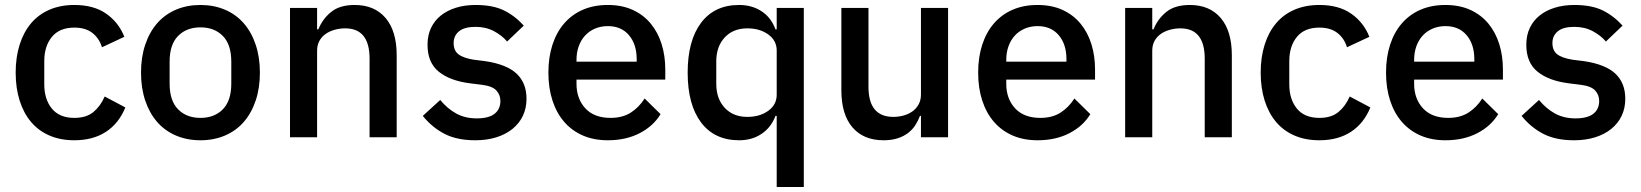

<svg xmlns="http://www.w3.org/2000/svg" viewBox="-20 -552 6600 772"><path d="M279 12Q223 12 179 -7Q135 -26 105 -61.5Q75 -97 59 -147.5Q43 -198 43 -260Q43 -322 59 -372.5Q75 -423 105 -458.5Q135 -494 179 -513Q223 -532 279 -532Q357 -532 407 -497Q457 -462 480 -404L390 -362Q379 -398 351.5 -419.5Q324 -441 279 -441Q219 -441 188.5 -403.5Q158 -366 158 -306V-213Q158 -153 188.5 -115.5Q219 -78 279 -78Q327 -78 355.5 -101.5Q384 -125 401 -164L484 -120Q458 -56 406 -22Q354 12 279 12Z M786 12Q732 12 687.5 -7Q643 -26 612 -61.5Q581 -97 564 -147.5Q547 -198 547 -260Q547 -322 564 -372.5Q581 -423 612 -458.5Q643 -494 687.5 -513Q732 -532 786 -532Q840 -532 884.5 -513Q929 -494 960 -458.5Q991 -423 1008 -372.5Q1025 -322 1025 -260Q1025 -198 1008 -147.5Q991 -97 960 -61.5Q929 -26 884.5 -7Q840 12 786 12ZM786 -78Q842 -78 876 -112.5Q910 -147 910 -216V-304Q910 -373 876 -407.5Q842 -442 786 -442Q730 -442 696 -407.5Q662 -373 662 -304V-216Q662 -147 696 -112.5Q730 -78 786 -78Z M1146 0V-520H1255V-434H1260Q1277 -476 1311.5 -504Q1346 -532 1406 -532Q1486 -532 1530.5 -479.5Q1575 -427 1575 -330V0H1466V-316Q1466 -438 1368 -438Q1347 -438 1326.5 -432.5Q1306 -427 1290 -416Q1274 -405 1264.5 -388Q1255 -371 1255 -348V0Z M1891 12Q1817 12 1767 -14Q1717 -40 1680 -86L1750 -150Q1779 -115 1814.5 -95.5Q1850 -76 1897 -76Q1945 -76 1968.5 -94.5Q1992 -113 1992 -146Q1992 -171 1975.5 -188.5Q1959 -206 1918 -211L1870 -217Q1790 -227 1744.5 -263.5Q1699 -300 1699 -372Q1699 -410 1713 -439.5Q1727 -469 1752.5 -489.5Q1778 -510 1813.5 -521Q1849 -532 1892 -532Q1962 -532 2006.5 -510Q2051 -488 2086 -449L2019 -385Q1999 -409 1966.5 -426.5Q1934 -444 1892 -444Q1847 -444 1825.5 -426Q1804 -408 1804 -379Q1804 -349 1823 -334Q1842 -319 1884 -312L1932 -306Q2018 -293 2057.5 -255.5Q2097 -218 2097 -155Q2097 -117 2082.5 -86.5Q2068 -56 2041 -34Q2014 -12 1976 0Q1938 12 1891 12Z M2424 12Q2368 12 2324 -7Q2280 -26 2249 -61.5Q2218 -97 2201.5 -147.5Q2185 -198 2185 -260Q2185 -322 2201.5 -372.5Q2218 -423 2249 -458.5Q2280 -494 2324 -513Q2368 -532 2424 -532Q2481 -532 2524.5 -512Q2568 -492 2597 -456.5Q2626 -421 2640.5 -374Q2655 -327 2655 -273V-232H2298V-215Q2298 -155 2333.5 -116.5Q2369 -78 2435 -78Q2483 -78 2516 -99Q2549 -120 2572 -156L2636 -93Q2607 -45 2552 -16.5Q2497 12 2424 12ZM2424 -447Q2396 -447 2372.5 -437Q2349 -427 2332.5 -409Q2316 -391 2307 -366Q2298 -341 2298 -311V-304H2540V-314Q2540 -374 2509 -410.5Q2478 -447 2424 -447Z M3103 -86H3098Q3081 -40 3042.5 -14Q3004 12 2952 12Q2853 12 2799 -59.5Q2745 -131 2745 -260Q2745 -389 2799 -460.5Q2853 -532 2952 -532Q3004 -532 3042.5 -506.5Q3081 -481 3098 -434H3103V-520H3212V200H3103ZM2985 -82Q3035 -82 3069 -106.5Q3103 -131 3103 -171V-349Q3103 -389 3069 -413.5Q3035 -438 2985 -438Q2928 -438 2894 -401.5Q2860 -365 2860 -305V-215Q2860 -155 2894 -118.5Q2928 -82 2985 -82Z M3683 -86H3679Q3672 -67 3660.5 -49Q3649 -31 3631.5 -17.5Q3614 -4 3589.5 4Q3565 12 3533 12Q3452 12 3407.5 -40Q3363 -92 3363 -189V-520H3472V-203Q3472 -82 3572 -82Q3593 -82 3613 -87.5Q3633 -93 3648.5 -104Q3664 -115 3673.5 -132Q3683 -149 3683 -172V-520H3792V0H3683Z M4152 12Q4096 12 4052 -7Q4008 -26 3977 -61.5Q3946 -97 3929.5 -147.5Q3913 -198 3913 -260Q3913 -322 3929.5 -372.5Q3946 -423 3977 -458.5Q4008 -494 4052 -513Q4096 -532 4152 -532Q4209 -532 4252.5 -512Q4296 -492 4325 -456.5Q4354 -421 4368.5 -374Q4383 -327 4383 -273V-232H4026V-215Q4026 -155 4061.5 -116.5Q4097 -78 4163 -78Q4211 -78 4244 -99Q4277 -120 4300 -156L4364 -93Q4335 -45 4280 -16.5Q4225 12 4152 12ZM4152 -447Q4124 -447 4100.5 -437Q4077 -427 4060.5 -409Q4044 -391 4035 -366Q4026 -341 4026 -311V-304H4268V-314Q4268 -374 4237 -410.5Q4206 -447 4152 -447Z M4504 0V-520H4613V-434H4618Q4635 -476 4669.5 -504Q4704 -532 4764 -532Q4844 -532 4888.5 -479.5Q4933 -427 4933 -330V0H4824V-316Q4824 -438 4726 -438Q4705 -438 4684.5 -432.5Q4664 -427 4648 -416Q4632 -405 4622.5 -388Q4613 -371 4613 -348V0Z M5285 12Q5229 12 5185 -7Q5141 -26 5111 -61.5Q5081 -97 5065 -147.5Q5049 -198 5049 -260Q5049 -322 5065 -372.5Q5081 -423 5111 -458.5Q5141 -494 5185 -513Q5229 -532 5285 -532Q5363 -532 5413 -497Q5463 -462 5486 -404L5396 -362Q5385 -398 5357.5 -419.5Q5330 -441 5285 -441Q5225 -441 5194.5 -403.5Q5164 -366 5164 -306V-213Q5164 -153 5194.5 -115.5Q5225 -78 5285 -78Q5333 -78 5361.5 -101.5Q5390 -125 5407 -164L5490 -120Q5464 -56 5412 -22Q5360 12 5285 12Z M5792 12Q5736 12 5692 -7Q5648 -26 5617 -61.5Q5586 -97 5569.5 -147.5Q5553 -198 5553 -260Q5553 -322 5569.5 -372.5Q5586 -423 5617 -458.5Q5648 -494 5692 -513Q5736 -532 5792 -532Q5849 -532 5892.5 -512Q5936 -492 5965 -456.5Q5994 -421 6008.5 -374Q6023 -327 6023 -273V-232H5666V-215Q5666 -155 5701.5 -116.5Q5737 -78 5803 -78Q5851 -78 5884 -99Q5917 -120 5940 -156L6004 -93Q5975 -45 5920 -16.5Q5865 12 5792 12ZM5792 -447Q5764 -447 5740.5 -437Q5717 -427 5700.5 -409Q5684 -391 5675 -366Q5666 -341 5666 -311V-304H5908V-314Q5908 -374 5877 -410.5Q5846 -447 5792 -447Z M6309 12Q6235 12 6185 -14Q6135 -40 6098 -86L6168 -150Q6197 -115 6232.5 -95.5Q6268 -76 6315 -76Q6363 -76 6386.5 -94.5Q6410 -113 6410 -146Q6410 -171 6393.5 -188.5Q6377 -206 6336 -211L6288 -217Q6208 -227 6162.5 -263.5Q6117 -300 6117 -372Q6117 -410 6131 -439.5Q6145 -469 6170.5 -489.5Q6196 -510 6231.5 -521Q6267 -532 6310 -532Q6380 -532 6424.5 -510Q6469 -488 6504 -449L6437 -385Q6417 -409 6384.5 -426.5Q6352 -444 6310 -444Q6265 -444 6243.5 -426Q6222 -408 6222 -379Q6222 -349 6241 -334Q6260 -319 6302 -312L6350 -306Q6436 -293 6475.5 -255.5Q6515 -218 6515 -155Q6515 -117 6500.5 -86.5Q6486 -56 6459 -34Q6432 -12 6394 0Q6356 12 6309 12Z"/></svg>

Font: IBMPlexSans-Medium
Style: Regular
Weight: 500
Designer: Mike Abbink, Paul van der Laan, Pieter van Rosmalen
Foundry: Bold Monday
Version: Version 3.1